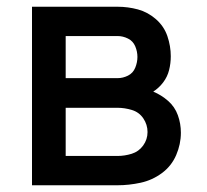

<svg xmlns="http://www.w3.org/2000/svg" viewBox="-20 -550 616 570"><path d="M75 0H329Q363 0 397.5 -7.5Q432 -15 460.5 -36Q489 -57 503 -89.5Q517 -122 517 -156Q517 -183 508 -208Q499 -233 479 -250.5Q459 -268 435 -278Q452 -289 464.5 -305.5Q477 -322 482 -342Q487 -362 487 -383Q487 -413 477 -442.5Q467 -472 443 -493Q419 -514 389.5 -522Q360 -530 329 -530H75ZM329 -318H175V-443H329Q345 -443 360 -435.5Q375 -428 381.5 -412.5Q388 -397 388 -381Q388 -365 381.5 -349Q375 -333 360 -325.5Q345 -318 329 -318ZM175 -87V-230H329Q350 -230 371.5 -223.5Q393 -217 405.5 -198.5Q418 -180 418 -158Q418 -136 405 -118Q392 -100 371 -93.5Q350 -87 329 -87Z"/></svg>

Font: Iosevka Sparkle Medium
Style: Regular
Weight: 500
Designer: Belleve Invis
Foundry: Belleve Invis
Version: Version 4.5.0; ttfautohint (v1.8.3)